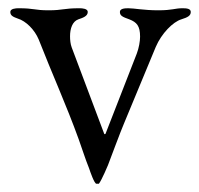

<svg xmlns="http://www.w3.org/2000/svg" viewBox="-20 -425 483 466"><path d="M214 21H220C227 12 242 -24 242 -24C242 -24 275 -112 280 -123L358 -311C372 -344 400 -372 420 -378C436 -383 443 -387 443 -396C443 -404 433 -405 423 -405C404 -405 399 -400 364 -400C329 -400 306 -405 291 -405C282 -405 271 -404 271 -396C271 -387 277 -384 294 -378C312 -371 320 -362 320 -336C320 -325 317 -308 312 -295L236 -100C235 -99 234 -99 233 -100L154 -310C151 -318 150 -328 150 -337C150 -356 156 -373 170 -378C182 -382 193 -386 193 -396C193 -404 180 -405 173 -405C134 -405 133 -400 98 -400C63 -400 64 -405 25 -405C18 -405 5 -404 5 -396C5 -387 12 -384 23 -380C43 -374 64 -353 74 -329C106 -247 141 -170 171 -87C179 -65 187 -39 196 -17C199 -8 209 21 214 21Z"/></svg>

Font: Garamond-Math
Style: Regular
Weight: 400
Version: Version 2019-08-16